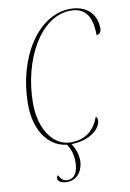

<svg xmlns="http://www.w3.org/2000/svg" viewBox="-100 -784 714 1055"><g transform="rotate(-10 256.5 -256.0)"><path d="M186 211C259 211 278 143 278 108C278 72 263 34 247 10C356 9 413 -52 413 -93C413 -105 409 -112 404 -115C376 -40 327 0 245 0C149 0 78 -99 77 -245C77 -488 200 -713 368 -713C453 -713 486 -656 486 -556C503 -556 513 -569 513 -589C513 -669 459 -723 369 -723C186 -723 49 -503 49 -245C49 -106 115 -3 221 9C241 37 251 71 251 108C251 167 230 201 192 201C170 201 157 191 143 165C138 170 136 176 136 184C136 197 152 211 186 211Z"/></g></svg>

Font: Noto Serif Display Condensed Thin
Style: Italic
Weight: 100
Width: 3
Italic angle: -12°
Designer: Monotype Design Team
Foundry: Monotype Imaging Inc.
Version: Version 2.009